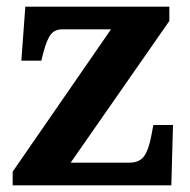

<svg xmlns="http://www.w3.org/2000/svg" viewBox="-20 -556 569 576"><path d="M18 0V-41L313 -468H167Q145 -468 133 -453.5Q121 -439 110 -398L104 -374H44L56 -536H488V-493L192 -68H368Q398 -68 412 -87Q426 -106 434 -149L440 -181H499L494 0Z"/></svg>

Font: Noto Naskh Arabic UI
Style: Regular
Weight: 400
Designer: Monotype Design Team, David Williams, Mohamad Dakak and Nizar Qandah
Foundry: Monotype Imaging Inc.
Version: Version 2.014